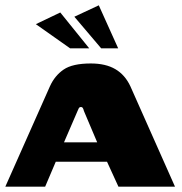

<svg xmlns="http://www.w3.org/2000/svg" viewBox="-22 -703 687 723"><path d="M-2 0 166 -378Q184 -418 217.5 -441Q251 -464 320 -464Q376 -464 412.5 -442.5Q449 -421 469 -378L637 0H424L381 -94H188L148 0ZM219 -167H344L294 -285Q293 -290 290.5 -295Q288 -300 283 -300Q277 -300 274.5 -295Q272 -290 270 -285ZM242 -521 113 -612 205 -656 314 -521ZM359 -521 258 -640 350 -683 423 -521Z"/></svg>

Font: Genos ExtraBold
Style: Regular
Weight: 800
Designer: Robert E. Leuschke
Foundry: Robert E. Leuschke
Version: Version 1.010